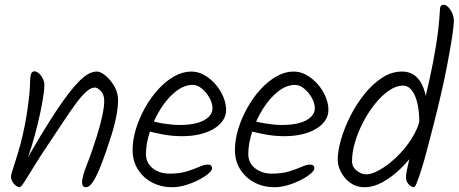

<svg xmlns="http://www.w3.org/2000/svg" viewBox="-20 -802 1923 805"><path d="M166 -445Q166 -422 158.5 -379Q151 -336 139 -286Q127 -236 112.5 -188.5Q98 -141 84 -109L72 -99Q115 -174 150.5 -233Q186 -292 215.5 -336.5Q245 -381 269.5 -412.5Q294 -444 314.5 -464Q335 -484 352.5 -493Q370 -502 386 -502Q402 -502 423 -484.5Q444 -467 459.5 -440Q475 -413 475 -383Q475 -351 466.5 -309Q458 -267 442 -219Q424 -163 406.5 -117Q389 -71 372.5 -44Q356 -17 340 -17Q332 -17 328 -22Q324 -27 324 -37Q324 -61 344 -111Q364 -161 386 -231Q400 -276 408.5 -315Q417 -354 417 -379Q417 -405 403 -420Q389 -435 378 -435Q361 -435 341 -417Q321 -399 296.5 -365.5Q272 -332 242 -286.5Q212 -241 176 -187Q148 -146 124 -106.5Q100 -67 84 -42Q68 -17 62 -17Q57 -17 50.5 -21Q44 -25 38.5 -31Q33 -37 29.5 -45.5Q26 -54 26 -63Q26 -68 34.5 -94.5Q43 -121 55 -159.5Q67 -198 76 -239Q85 -278 91.5 -319Q98 -360 102 -396.5Q106 -433 106 -456Q106 -479 110 -491Q114 -503 124 -503Q133 -503 142.5 -495Q152 -487 159 -473.5Q166 -460 166 -445Z M782 -502Q811 -502 837 -487Q863 -472 883.5 -448.5Q904 -425 916 -396.5Q928 -368 928 -341Q928 -316 913.5 -295.5Q899 -275 874 -260.5Q849 -246 815.5 -238.5Q782 -231 744 -231Q702 -231 662 -238.5Q622 -246 583 -257L594 -301Q628 -290 666 -284Q704 -278 732 -278Q778 -278 808.5 -287Q839 -296 855 -312Q871 -328 871 -347Q871 -369 858.5 -391.5Q846 -414 827 -430Q808 -446 788 -446Q752 -446 717 -418.5Q682 -391 654 -346.5Q626 -302 609 -251.5Q592 -201 592 -156Q592 -119 620.5 -96.5Q649 -74 691 -74Q733 -74 763.5 -83.5Q794 -93 815.5 -102.5Q837 -112 851 -112Q860 -112 864.5 -108Q869 -104 869 -96Q869 -87 853 -73.5Q837 -60 811.5 -47Q786 -34 757 -25.5Q728 -17 702 -17Q657 -17 619.5 -36Q582 -55 559 -90.5Q536 -126 536 -173Q536 -216 550 -261.5Q564 -307 588 -350Q612 -393 643.5 -427.5Q675 -462 710.5 -482Q746 -502 782 -502Z M1211 -502Q1240 -502 1266 -487Q1292 -472 1312.5 -448.5Q1333 -425 1345 -396.5Q1357 -368 1357 -341Q1357 -316 1342.5 -295.5Q1328 -275 1303 -260.5Q1278 -246 1244.5 -238.5Q1211 -231 1173 -231Q1131 -231 1091 -238.5Q1051 -246 1012 -257L1023 -301Q1057 -290 1095 -284Q1133 -278 1161 -278Q1207 -278 1237.5 -287Q1268 -296 1284 -312Q1300 -328 1300 -347Q1300 -369 1287.5 -391.5Q1275 -414 1256 -430Q1237 -446 1217 -446Q1181 -446 1146 -418.5Q1111 -391 1083 -346.5Q1055 -302 1038 -251.5Q1021 -201 1021 -156Q1021 -119 1049.5 -96.5Q1078 -74 1120 -74Q1162 -74 1192.5 -83.5Q1223 -93 1244.5 -102.5Q1266 -112 1280 -112Q1289 -112 1293.5 -108Q1298 -104 1298 -96Q1298 -87 1282 -73.5Q1266 -60 1240.5 -47Q1215 -34 1186 -25.5Q1157 -17 1131 -17Q1086 -17 1048.5 -36Q1011 -55 988 -90.5Q965 -126 965 -173Q965 -216 979 -261.5Q993 -307 1017 -350Q1041 -393 1072.5 -427.5Q1104 -462 1139.5 -482Q1175 -502 1211 -502Z M1824 -752Q1824 -768 1827 -775Q1830 -782 1841 -782Q1847 -782 1854.5 -776.5Q1862 -771 1868.5 -761Q1875 -751 1879 -739Q1883 -727 1883 -715Q1883 -705 1880 -680Q1877 -655 1870.5 -615.5Q1864 -576 1854 -524.5Q1844 -473 1830 -411.5Q1816 -350 1798 -280Q1789 -245 1779.5 -208Q1770 -171 1760.5 -137Q1751 -103 1742 -76Q1733 -49 1726.5 -33Q1720 -17 1715 -17Q1709 -17 1701 -22.5Q1693 -28 1687.5 -37.5Q1682 -47 1682 -58Q1682 -74 1691 -112.5Q1700 -151 1715 -206Q1730 -261 1747 -327Q1764 -393 1780 -465Q1796 -537 1808 -610.5Q1820 -684 1824 -752ZM1507 -17Q1475 -17 1450 -34.5Q1425 -52 1410.5 -79Q1396 -106 1396 -132Q1396 -169 1410 -217.5Q1424 -266 1449 -315.5Q1474 -365 1508 -407.5Q1542 -450 1582 -476Q1622 -502 1665 -502Q1704 -502 1728 -477.5Q1752 -453 1762.5 -411Q1773 -369 1773 -316Q1773 -305 1771.5 -293.5Q1770 -282 1766.5 -274.5Q1763 -267 1756 -267Q1748 -267 1743 -273.5Q1738 -280 1738 -291Q1738 -332 1730.5 -366.5Q1723 -401 1707.5 -422Q1692 -443 1669 -443Q1641 -443 1611 -422.5Q1581 -402 1553.5 -368Q1526 -334 1504 -292.5Q1482 -251 1469 -207.5Q1456 -164 1456 -126Q1456 -102 1475.5 -86.5Q1495 -71 1516 -71Q1539 -71 1572.5 -90Q1606 -109 1641.5 -142.5Q1677 -176 1705 -219.5Q1733 -263 1744 -311Q1748 -327 1764 -327Q1770 -327 1774.5 -324Q1779 -321 1782 -315.5Q1785 -310 1785 -303Q1785 -281 1768.5 -245Q1752 -209 1724 -170Q1696 -131 1660.5 -96Q1625 -61 1585.5 -39Q1546 -17 1507 -17Z"/></svg>

Font: Kalam Variable Light
Style: Regular
Weight: 300
Designer: Lipi Raval, Jonny Pinhorn
Foundry: Indian Type Foundry
Version: Version 3.000